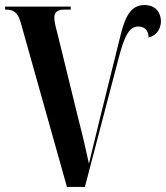

<svg xmlns="http://www.w3.org/2000/svg" viewBox="-20 -740 657 760"><path d="M61 -654 245 0H316L448 -504C475 -609 495 -635 528 -635C557 -635 568 -614 568 -592C592 -596 617 -619 617 -656C617 -689 597 -720 552 -720C504 -720 478 -685 458 -604L374 -265C362 -215 352 -176 332 -92C321 -144 307 -205 290 -270L206 -613C202 -626 195 -654 195 -670C195 -693 209 -702 234 -702H260V-714H0V-702H6C29 -702 50 -693 61 -654Z"/></svg>

Font: Noto Serif Display ExtraCondensed
Style: Bold
Weight: 700
Width: 2
Designer: Monotype Design Team
Foundry: Monotype Imaging Inc.
Version: Version 2.009